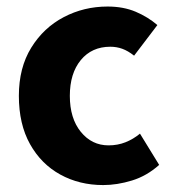

<svg xmlns="http://www.w3.org/2000/svg" viewBox="-20 -543 521 576"><path d="M289.6 12.2Q218.3 12.2 160.9 -19.3Q103.5 -50.8 70.1 -110.6Q36.6 -170.4 36.6 -255.4Q36.6 -339.8 73.7 -399.9Q110.8 -460 171.4 -491.7Q231.9 -523.4 302.7 -523.4Q350.1 -523.4 387 -507.8Q423.8 -492.2 452.1 -467.8L382.3 -376Q363.8 -390.6 346.7 -396.7Q329.6 -402.8 311 -402.8Q255.4 -402.8 222.4 -362.8Q189.5 -322.8 189.5 -255.4Q189.5 -188 222.4 -147.5Q255.4 -106.9 305.7 -106.9Q333 -106.9 356.4 -116.2Q379.9 -125.5 399.9 -142.1L457.5 -48.3Q420.4 -15.1 376 -1.5Q331.5 12.2 289.6 12.2Z"/></svg>

Font: Akatab Black
Style: Regular
Weight: 900
Designer: SIL Global
Foundry: SIL Global
Version: Version 4.000